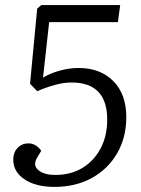

<svg xmlns="http://www.w3.org/2000/svg" viewBox="-20 -720 552 754"><path d="M401 -250Q401 -396 261 -396Q231 -396 197.5 -387Q164 -378 126 -362L98 -391L126 -686L142 -700H452L443 -633H173L149 -415Q174 -431 212.5 -442Q251 -453 289 -453Q374 -453 425 -401.5Q476 -350 476 -260Q476 -180 440 -118Q404 -56 340.5 -21Q277 14 194 14Q121 14 76.5 -15.5Q32 -45 32 -94Q32 -121 49 -139Q66 -157 92 -157Q107 -157 120 -149Q133 -141 142 -128L126 -101Q108 -72 130 -52.5Q152 -33 198 -33Q258 -33 303.5 -60.5Q349 -88 375 -137Q401 -186 401 -250Z"/></svg>

Font: Literata 12pt Light
Style: Italic
Weight: 300
Italic angle: -2°
Designer: Latin by Veronika Burian and Jose Scaglione. Greek by Irene Vlachou. Cyrillic by Vera Evstafieva
Foundry: TypeTogether
Version: Version 3.002